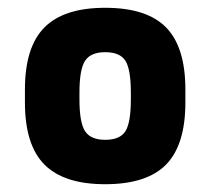

<svg xmlns="http://www.w3.org/2000/svg" viewBox="-20 -758 540 493"><path d="M250 -285Q144 -285 94 -335.5Q44 -386 44 -495V-528Q44 -637 94 -687.5Q144 -738 250 -738Q357 -738 406.5 -687.5Q456 -637 456 -528V-495Q456 -386 406.5 -335.5Q357 -285 250 -285ZM250 -399Q288 -399 302 -421Q316 -443 316 -503V-520Q316 -580 302 -602Q288 -624 250 -624Q213 -624 198.5 -602Q184 -580 184 -520V-503Q184 -443 198.5 -421Q213 -399 250 -399Z"/></svg>

Font: M PLUS Code Latin
Style: Bold
Weight: 700
Designer: Coji Morishita
Foundry: UNDERFOREST DESIGN
Version: Version 1.002; ttfautohint (v1.8.3)